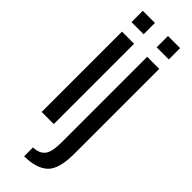

<svg xmlns="http://www.w3.org/2000/svg" viewBox="-321 -765 1008 1008"><g transform="rotate(45 183.0 -261.0)"><path d="M40.5 0H130.5V-596.5H40.5ZM40.5 -751V-667H130.5V-751ZM140 229.5Q227.5 229.5 272.2 190Q317 150.5 317 33.5V-596.5H227.5V38Q227.5 113 205 138.2Q182.5 163.5 140 163.5ZM227.5 -751V-667H317.5V-751Z"/></g></svg>

Font: Anybody Condensed
Style: Regular
Weight: 400
Width: 3
Designer: Tyler Finck
Foundry: Etcetera Type Company
Version: Version 1.113;gftools[0.9.25]